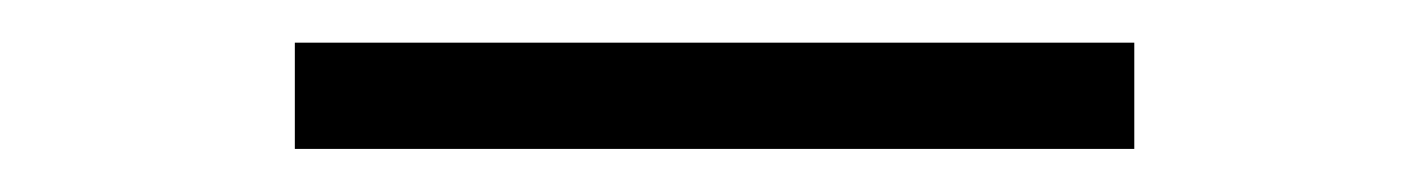

<svg xmlns="http://www.w3.org/2000/svg" viewBox="-20 -20 669 90"><path d="M118.2 49.8V0H511.7V49.8Z"/></svg>

Font: HK Grotesk Legacy
Style: Regular
Weight: 400
Designer: Alfredo Marco Pradil
Foundry: Hanken Design Co.
Version: Version 2.022;PS 002.022;hotconv 1.0.88;makeotf.lib2.5.64775